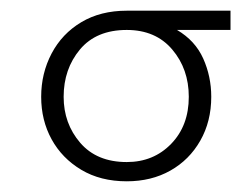

<svg xmlns="http://www.w3.org/2000/svg" viewBox="-20 -726 472 359"><path d="M217 -387Q168 -387 132 -408.5Q96 -430 76.5 -465.5Q57 -501 57 -545Q57 -589 76.5 -626Q96 -663 132 -684.5Q168 -706 217 -706H411V-670H311Q345 -650 360 -616.5Q375 -583 375 -545Q375 -499 354.5 -463Q334 -427 298.5 -407Q263 -387 217 -387ZM217 -423Q267 -423 300 -457Q333 -491 333 -545Q333 -597 302 -633.5Q271 -670 217 -670Q160 -670 129.5 -633.5Q99 -597 99 -545Q99 -495 130 -459Q161 -423 217 -423Z"/></svg>

Font: MuseoModerno ExtraLight
Style: Regular
Weight: 200
Designer: Pablo Cosgaya, Héctor Gatti, Marcela Romero, and the Authors of The MuseoModerno Project.
Foundry: Omnibus-Type Team
Version: Version 1.001